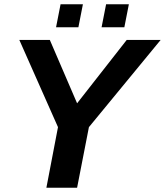

<svg xmlns="http://www.w3.org/2000/svg" viewBox="-20 -874 768 894"><path d="M394 -282 339 0H196L250 -282L70 -688H212L339 -393L570 -688H728ZM559 -747H453L474 -854H580ZM345 -747H241L262 -854H366Z"/></svg>

Font: Libra Sans
Style: Bold Italic
Weight: 700
Italic angle: -12°
Foundry: Context Ltd
Version: Version 1.002